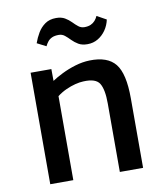

<svg xmlns="http://www.w3.org/2000/svg" viewBox="-88 -871 806 943"><g transform="rotate(-10 315.5 -399.5)"><path d="M86 0V-556H189.5L190 -497Q210.5 -511 241.8 -526.5Q273 -542 309.2 -553Q345.5 -564 381.5 -565Q471 -567.5 510 -518.8Q549 -470 549 -347.5V0H433V-341.5Q433 -411.5 414.2 -442Q395.5 -472.5 333 -469Q315.5 -468.5 292.8 -462.8Q270 -457 246.2 -446.2Q222.5 -435.5 201 -419V0ZM386 -645.5Q359 -645.5 341.2 -656Q323.5 -666.5 310.2 -680.2Q297 -694 284 -704.5Q271 -715 254.5 -715Q233.5 -715 220.5 -709Q207.5 -703 199.5 -693Q191.5 -683 185.5 -670.5L140.5 -693.5Q149.5 -719.5 163.8 -743.5Q178 -767.5 200.2 -783.2Q222.5 -799 255.5 -799Q281.5 -799 299 -788.8Q316.5 -778.5 329.8 -764.8Q343 -751 356 -740.8Q369 -730.5 385.5 -730.5Q404 -730.5 417 -736.2Q430 -742 438.8 -752Q447.5 -762 453 -774.5L500 -748.5Q494 -720 478 -696.8Q462 -673.5 438.5 -659.5Q415 -645.5 386 -645.5Z"/></g></svg>

Font: Koeln Type Sans
Style: Regular
Weight: 400
Designer: Eben Sorkin
Foundry: Eben Sorkin
Version: Version 2.001